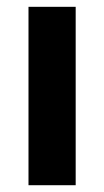

<svg xmlns="http://www.w3.org/2000/svg" viewBox="-20 -546 307 566"><path d="M64 0V-525.9H203.1V0Z"/></svg>

Font: Archivo
Style: Bold
Weight: 700
Designer: Hector Gatti
Foundry: Omnibus-Type
Version: Version 2.001